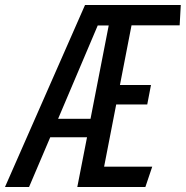

<svg xmlns="http://www.w3.org/2000/svg" viewBox="-43 -750 745 770"><path d="M267 0H540L567.5 -81.5H374.5L423 -331H547.5L562.5 -409H438L484.5 -648.5H677.5L682 -730H298L-23 0H73.5L158.5 -199.5H306ZM190 -273.5 349 -648H393L320 -273.5Z"/></svg>

Font: Monaspace Argon
Style: Italic
Weight: 400
Italic angle: -11°
Designer: Riley Cran & the Lettermatic Team
Foundry: Lettermatic
Version: Version 1.101 (Monaspace Argon)